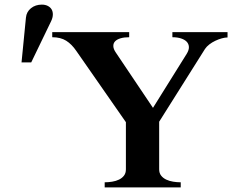

<svg xmlns="http://www.w3.org/2000/svg" viewBox="-20 -811 1059 831"><path d="M964.8 -648.9V-671.9H726.1V-649.9Q747.1 -649.9 763.2 -644.8Q779.3 -639.6 788.1 -630.4Q796.9 -621.1 797.6 -607.9Q798.3 -594.7 788.1 -578.1L642.1 -344.2L481 -584Q470.7 -599.1 470.5 -611.6Q470.2 -624 478.3 -632.3Q486.3 -640.6 502 -645.3Q517.6 -649.9 539.1 -649.9V-671.9H206.1V-649.9Q242.2 -649.9 266.4 -634.8Q290.5 -619.6 310.1 -590.8L524.9 -282.2V-78.1Q524.9 -61.5 516.6 -50.8Q508.3 -40 495.1 -33.7Q481.9 -27.3 465.6 -24.7Q449.2 -22 433.1 -22V0H762.2V-22Q746.1 -22 729.5 -24.7Q712.9 -27.3 699.5 -33.7Q686 -40 677.5 -50.8Q668.9 -61.5 668.9 -78.1V-284.2L867.2 -599.1Q874 -609.4 886 -618.7Q897.9 -627.9 911.9 -634.5Q925.8 -641.1 939.9 -645Q954.1 -648.9 964.8 -648.9ZM201.2 -719.2Q208.5 -734.4 208.7 -747.6Q209 -760.7 203.4 -770.3Q197.8 -779.8 186.8 -785.4Q175.8 -791 161.1 -791Q133.3 -791 114 -775.4Q94.7 -759.8 92.3 -734.9L73.2 -541H115.2Z"/></svg>

Font: Galatia SIL
Style: Bold
Weight: 700
Designer: Development by SIL's NRSI team
Version: Version 2.1